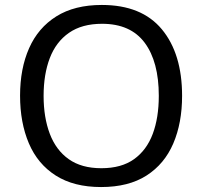

<svg xmlns="http://www.w3.org/2000/svg" viewBox="-20 -745 816 775"><path d="M715 -358Q715 -249 679.5 -166Q644 -83 571.5 -36.5Q499 10 388 10Q278 10 205 -36.5Q132 -83 96.5 -166.5Q61 -250 61 -359Q61 -468 97.5 -550.5Q134 -633 207.5 -679Q281 -725 391 -725Q552 -725 633.5 -626.5Q715 -528 715 -358ZM156 -358Q156 -271 181 -205Q206 -139 257.5 -102.5Q309 -66 389 -66Q470 -66 521 -102.5Q572 -139 596.5 -204.5Q621 -270 621 -358Q621 -496 564 -572.5Q507 -649 392 -649Q311 -649 258.5 -612.5Q206 -576 181 -510.5Q156 -445 156 -358Z"/></svg>

Font: Go Noto Kurrent-Regular
Style: Regular
Weight: 400
Designer: Monotype Design Team
Foundry: Monotype Imaging Inc.
Version: Version 2.012; ttfautohint (v1.8.4.7-5d5b)